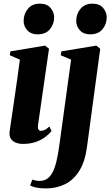

<svg xmlns="http://www.w3.org/2000/svg" viewBox="-20 -774 602 1048"><path d="M105 11.5Q84.5 11.5 66.8 4.8Q49 -2 39.2 -16.8Q29.5 -31.5 32.5 -55.5Q33.5 -63.5 37.2 -89.2Q41 -115 46.8 -154Q52.5 -193 59.5 -241Q66.5 -289 74 -342.2Q81.5 -395.5 88.5 -448.5L33.5 -472.5L36.5 -493.5L226 -525L247.5 -508L187.5 -91.5Q185.5 -73.5 190.2 -66.8Q195 -60 204 -60Q215 -60 225.2 -65.2Q235.5 -70.5 249.5 -83.5L261.5 -58.5Q248 -42 226.5 -25.8Q205 -9.5 174.8 1Q144.5 11.5 105 11.5ZM184.5 -586.5Q149 -586.5 128.8 -609Q108.5 -631.5 109 -660.5Q109.5 -699 132.8 -726.5Q156 -754 197 -754Q237 -754 256.2 -730.5Q275.5 -707 275.5 -679.5Q275.5 -642.5 252.5 -614.5Q229.5 -586.5 184.5 -586.5ZM455 26.5Q444.5 107.5 413.2 157.8Q382 208 335.2 231.2Q288.5 254.5 231.5 254.5Q204.5 254.5 181.5 250.5Q158.5 246.5 144.5 238L156.5 206.5Q166 209.5 176.5 211.5Q187 213.5 196 213.5Q220.5 213.5 238 201.2Q255.5 189 268 164.5Q280.5 140 289.2 101.8Q298 63.5 305 11L368 -448.5L311.5 -472.5L315 -493.5L505.5 -525L527 -508ZM471.5 -586.5Q436 -586.5 415.8 -609Q395.5 -631.5 396 -660.5Q396.5 -699 419.8 -726.5Q443 -754 484 -754Q524 -754 543.2 -730.5Q562.5 -707 562.5 -679.5Q562.5 -642.5 539.5 -614.5Q516.5 -586.5 471.5 -586.5Z"/></svg>

Font: Merriweather 120pt ExtraBold
Style: Italic
Weight: 800
Italic angle: -7.8°
Version: Version 2.101